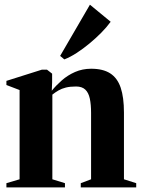

<svg xmlns="http://www.w3.org/2000/svg" viewBox="-20 -818 620 838"><path d="M65.5 -35.5V-425L8 -447V-465L163 -514H185L207.5 -496.5V-458.5L206 -422Q224.5 -445 249.8 -467.2Q275 -489.5 307.5 -503.8Q340 -518 378 -518Q429.5 -518 461 -497.8Q492.5 -477.5 506.8 -435.2Q521 -393 521 -326.5V-35.5L574.5 -18.5V0H332.5V-18.5L377.5 -35.5V-325.5Q377.5 -362 372 -387.8Q366.5 -413.5 352.2 -427Q338 -440.5 312 -440.5Q286 -440.5 267.8 -436Q249.5 -431.5 235.2 -423.2Q221 -415 208.5 -405V-35.5L263.5 -18.5V0H8V-18.5ZM260.5 -559 242.5 -574 372.5 -797.5 463 -723Q446 -699.5 421.8 -675Q397.5 -650.5 370 -627.8Q342.5 -605 314.8 -587Q287 -569 261.5 -559Z"/></svg>

Font: Merriweather 144pt
Style: Bold
Weight: 700
Version: Version 2.100